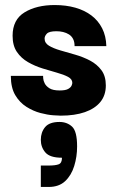

<svg xmlns="http://www.w3.org/2000/svg" viewBox="-20 -449 467 762"><path d="M221 10Q214 10 191.5 8.5Q169 7 140.5 -0.5Q112 -8 85 -25Q58 -42 40.5 -71.5Q23 -101 23 -148H151Q151 -147 151.5 -138Q152 -129 157.5 -118Q163 -107 176.5 -98.5Q190 -90 217 -90Q240 -90 250.5 -96Q261 -102 264 -109Q267 -116 267 -120Q267 -135 250 -144Q233 -153 206 -160.5Q179 -168 148.5 -177.5Q118 -187 91 -202.5Q64 -218 47 -243Q30 -268 30 -307Q30 -371 77.5 -400Q125 -429 197 -429Q242 -429 279 -418.5Q316 -408 343 -387.5Q370 -367 385.5 -336.5Q401 -306 402 -266H276Q276 -283 270 -294.5Q264 -306 253.5 -312.5Q243 -319 230.5 -322Q218 -325 204 -325Q175 -325 166 -315.5Q157 -306 157 -296Q157 -278 174.5 -267.5Q192 -257 219.5 -249Q247 -241 278.5 -232Q310 -223 337.5 -208.5Q365 -194 382.5 -170.5Q400 -147 400 -110Q400 -71 378.5 -44.5Q357 -18 317 -4Q277 10 221 10ZM142 293V208H173Q200 208 213 203Q226 198 226 177Q178 177 160 156Q142 135 142 106Q142 76 159 55.5Q176 35 216 35Q246 35 266 53.5Q286 72 286 132Q286 173 274.5 210Q263 247 238.5 270Q214 293 173 293Z"/></svg>

Font: Darker Grotesque Light Black
Style: Regular
Weight: 900
Version: Version 1.000;gftools[0.9.28]